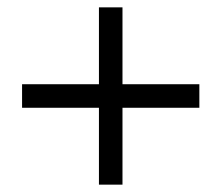

<svg xmlns="http://www.w3.org/2000/svg" viewBox="-20 -567 602 522"><path d="M522 -338V-274H313V-65H249V-274H40V-338H249V-547H313V-338Z"/></svg>

Font: Ek Mukta
Style: Regular
Weight: 400
Designer: Girish Dalvi and Yashodeep Gholap
Foundry: Ek Type
Version: Version 2.538;PS 1.001;hotconv 16.6.51;makeotf.lib2.5.65220;